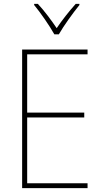

<svg xmlns="http://www.w3.org/2000/svg" viewBox="-20 -969 528 989"><path d="M260 -792H283C308 -836 355 -901 389 -943V-949H370C334 -909 299 -864 272 -824C245 -864 208 -914 175 -949H156V-943C187 -906 235 -837 260 -792ZM431 0V-25H120V-364H414V-389H120V-689H431V-714H94V0Z"/></svg>

Font: Noto Sans Sinhala SemiCondensed Thin
Style: Regular
Weight: 100
Width: 4
Designer: Jelle Bosma - Monotype Design Team
Foundry: Monotype Imaging Inc.
Version: Version 2.006